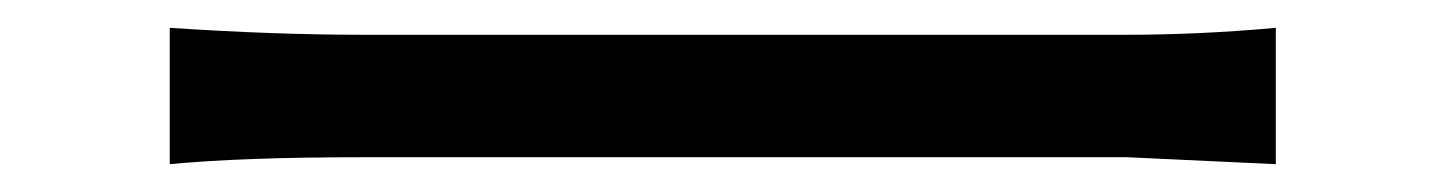

<svg xmlns="http://www.w3.org/2000/svg" viewBox="-20 -453 1040 138"><path d="M102 -433Q177 -428 241 -428H789Q842 -428 897 -433V-335L790 -340H241Q154 -340 102 -335Z"/></svg>

Font: KaiGen Gothic CN Regular
Style: Regular
Weight: 400
Designer: Ryoko NISHIZUKA  (kana & ideographs); Paul D. Hunt (Latin, Greek & Cyrillic); Wenlong ZHANG  (bopomofo); Sandoll Communi
Foundry: Adobe Systems Incorporated
Version: Version 1.002.20150501